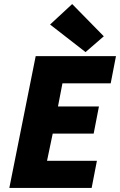

<svg xmlns="http://www.w3.org/2000/svg" viewBox="-20 -927 592 947"><path d="M402 -670 227 -806 336 -907 492 -748ZM26 0 156 -650H552L526 -516H288L266 -402H468L442 -268H240L212 -134H458L432 0Z"/></svg>

Font: TypoPRO Source Sans Pro
Style: Italic
Weight: 900
Italic angle: -11°
Designer: Paul D. Hunt
Foundry: Adobe Systems Incorporated
Version: Version 1.075;PS 2.000;hotconv 1.0.86;makeotf.lib2.5.63406